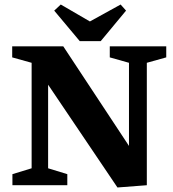

<svg xmlns="http://www.w3.org/2000/svg" viewBox="-20 -820 767 850"><path d="M500 10 193 -445V-75L278 -49V0H35V-49L120 -75V-542L34 -566V-615H260L551 -174V-542L466 -566V-615H716V-566L630 -542V0ZM333 -638 220 -773 249 -800 378 -725 514 -800 538 -773 426 -638Z"/></svg>

Font: Manuale ExtraBold
Style: Regular
Weight: 800
Version: Version 1.002